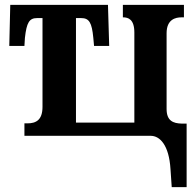

<svg xmlns="http://www.w3.org/2000/svg" viewBox="-20 -556 803 786"><path d="M678 137 683 210H744V-50H724C689 -51 662 -61 662 -110V-420C662 -477 699 -485 723 -485H733V-536H483V-485H484C505 -485 530 -477 530 -423V-54H291V-482H312C345 -482 356 -464 362 -401L365 -368H427L422 -536H22L18 -368H80L82 -401C89 -464 100 -482 132 -482H154V-119C154 -65 128 -51 92 -51H80V0H597C634 0 672 37 678 137Z"/></svg>

Font: Noto Serif Condensed
Style: Bold
Weight: 700
Width: 3
Designer: Monotype Design Team
Foundry: Monotype Imaging Inc.
Version: Version 2.015